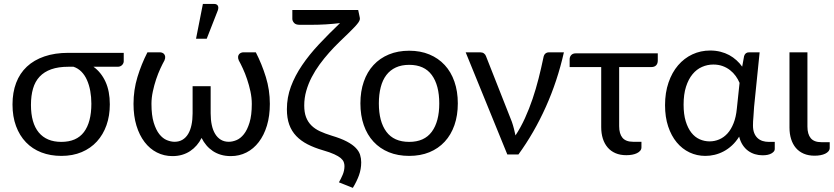

<svg xmlns="http://www.w3.org/2000/svg" viewBox="-20 -766 4134 952"><path d="M319 -435Q269.5 -435 234.2 -422.5Q199 -410 176.5 -386Q154 -362 143.8 -326.8Q133.5 -291.5 133.5 -246Q133.5 -156 172.2 -109.2Q211 -62.5 284 -62.5Q359.5 -62.5 396.2 -111.2Q433 -160 433 -252Q433 -285 427.5 -315Q422 -345 411.2 -369.2Q400.5 -393.5 383.8 -410.5Q367 -427.5 344.5 -435ZM593.5 -504V-462Q593.5 -457.5 591.5 -452.8Q589.5 -448 585.8 -444Q582 -440 576.5 -437.5Q571 -435 564 -435H443.5Q482 -407 503.2 -360.5Q524.5 -314 524.5 -248.5Q524.5 -192 508 -145.2Q491.5 -98.5 460.5 -64.5Q429.5 -30.5 385 -11.8Q340.5 7 284.5 7Q230 7 185.2 -10.2Q140.5 -27.5 108.8 -60.5Q77 -93.5 59.5 -140.8Q42 -188 42 -248Q42 -307.5 60 -355Q78 -402.5 113.2 -435.5Q148.5 -468.5 200.2 -486.2Q252 -504 319 -504Z M1248.5 -506.5Q1278.5 -448 1298.2 -384Q1318 -320 1318 -251Q1318 -191 1303.5 -143.2Q1289 -95.5 1263.2 -61.8Q1237.5 -28 1202 -10Q1166.5 8 1125 8Q1098 8 1075.8 1.5Q1053.5 -5 1035.5 -17Q1017.5 -29 1003.5 -45.5Q989.5 -62 979.5 -82Q969.5 -62 955.2 -45.5Q941 -29 923 -17Q905 -5 883 1.5Q861 8 835 8Q793.5 8 758 -10Q722.5 -28 696.8 -61.8Q671 -95.5 656.5 -143.2Q642 -191 642 -251Q642 -320 661.5 -384Q681 -448 711 -506.5H774.5Q779 -506.5 784.8 -504.2Q790.5 -502 794.2 -497.2Q798 -492.5 799 -485Q800 -477.5 795.5 -466.5Q786.5 -450.5 775.2 -426.2Q764 -402 754.2 -373Q744.5 -344 737.8 -312.5Q731 -281 731 -251Q731 -194.5 742.2 -158Q753.5 -121.5 770.2 -100.5Q787 -79.5 807.2 -71.2Q827.5 -63 845.5 -63Q868 -63 885 -73.2Q902 -83.5 913 -102Q924 -120.5 929.5 -146.5Q935 -172.5 935 -204V-338.5H1024.5V-204Q1024.5 -172.5 1030 -146.5Q1035.5 -120.5 1046.8 -102Q1058 -83.5 1075 -73.2Q1092 -63 1114.5 -63Q1132.5 -63 1152.5 -71.2Q1172.5 -79.5 1189.2 -100.5Q1206 -121.5 1217.2 -158Q1228.5 -194.5 1228.5 -251Q1228.5 -281 1221.8 -312.5Q1215 -344 1205.2 -373Q1195.5 -402 1184.2 -426.2Q1173 -450.5 1164 -466.5Q1159.5 -477.5 1160.5 -485Q1161.5 -492.5 1165.5 -497.2Q1169.5 -502 1175.2 -504.2Q1181 -506.5 1185.5 -506.5ZM952 -574 986 -746.5H1041.5Q1055 -746.5 1060 -737.8Q1065 -729 1060 -714.5L1005 -574Z M1764 -678.5Q1765 -674 1763.8 -668.2Q1762.5 -662.5 1756.8 -654.2Q1751 -646 1740.2 -634.2Q1729.5 -622.5 1711.5 -605Q1688.5 -583 1662.8 -558Q1637 -533 1612.2 -505.2Q1587.5 -477.5 1565 -446.8Q1542.5 -416 1525.5 -383.2Q1508.5 -350.5 1498.5 -315.2Q1488.5 -280 1488.5 -243Q1488.5 -209 1497.5 -185.2Q1506.5 -161.5 1523.8 -144.2Q1541 -127 1566.2 -115.2Q1591.5 -103.5 1624 -93.5Q1671 -79.5 1699.8 -64.2Q1728.5 -49 1744.2 -32.5Q1760 -16 1765.5 1.8Q1771 19.5 1771 39Q1771 72.5 1759.8 103.5Q1748.5 134.5 1729.5 165.5L1660.5 138Q1670 122 1679 100.8Q1688 79.5 1688 57.5Q1688 48 1684.5 38Q1681 28 1669.8 18.2Q1658.5 8.5 1637.2 -1.2Q1616 -11 1581 -21Q1538 -33.5 1505 -50.5Q1472 -67.5 1449 -91.5Q1426 -115.5 1414.2 -148Q1402.5 -180.5 1402.5 -224.5Q1402.5 -283 1422.5 -336.8Q1442.5 -390.5 1477.8 -442.5Q1513 -494.5 1561.2 -546Q1609.5 -597.5 1666 -651.5Q1633 -647.5 1596.5 -645.2Q1560 -643 1522 -643H1466Q1446 -643 1437.8 -652.8Q1429.5 -662.5 1429.5 -672.5V-716.5H1756Z M2009 -514.5Q2064.5 -514.5 2109 -496Q2153.5 -477.5 2185 -443.5Q2216.5 -409.5 2233.2 -361.2Q2250 -313 2250 -253.5Q2250 -193.5 2233.2 -145.5Q2216.5 -97.5 2185 -63.5Q2153.5 -29.5 2109 -11.2Q2064.5 7 2009 7Q1953 7 1908.2 -11.2Q1863.5 -29.5 1832 -63.5Q1800.5 -97.5 1783.8 -145.5Q1767 -193.5 1767 -253.5Q1767 -313 1783.8 -361.2Q1800.5 -409.5 1832 -443.5Q1863.5 -477.5 1908.2 -496Q1953 -514.5 2009 -514.5ZM2009 -62.5Q2084 -62.5 2121 -112.8Q2158 -163 2158 -253Q2158 -343.5 2121 -394Q2084 -444.5 2009 -444.5Q1971 -444.5 1942.8 -431.5Q1914.5 -418.5 1895.8 -394Q1877 -369.5 1867.8 -333.8Q1858.5 -298 1858.5 -253Q1858.5 -163 1895.8 -112.8Q1933 -62.5 2009 -62.5Z M2776 -506.5Q2744 -364.5 2686.5 -236.2Q2629 -108 2550.5 0H2495.5L2289 -506.5H2362Q2372.5 -506.5 2379.8 -501Q2387 -495.5 2389.5 -488L2518 -162Q2524 -144.5 2528.2 -127.8Q2532.5 -111 2536 -94.5Q2562 -134 2583 -180.2Q2604 -226.5 2620.8 -276Q2637.5 -325.5 2650.5 -376.8Q2663.5 -428 2674 -478.5Q2676.5 -494 2684 -500.2Q2691.5 -506.5 2701.5 -506.5Z M3241.5 -466Q3241.5 -450.5 3233.2 -442Q3225 -433.5 3209.5 -433.5H3050V-140.5Q3050 -102.5 3066.5 -82.8Q3083 -63 3119.5 -63H3160.5V-35.5Q3160.5 -26 3154.5 -18.8Q3148.5 -11.5 3138.2 -6.5Q3128 -1.5 3114.5 1Q3101 3.5 3085.5 3.5Q3055 3.5 3031.8 -6.5Q3008.5 -16.5 2992.8 -35Q2977 -53.5 2969 -79Q2961 -104.5 2961 -135.5V-433.5H2804.5V-472.5Q2804.5 -484 2812.2 -492.8Q2820 -501.5 2835 -501.5H3241.5Z M3647 -355Q3639.5 -373 3627.8 -389.2Q3616 -405.5 3599.8 -418.2Q3583.5 -431 3562.8 -438.5Q3542 -446 3517 -446Q3487.5 -446 3460.8 -434.2Q3434 -422.5 3413.8 -398Q3393.5 -373.5 3381.5 -336Q3369.5 -298.5 3369.5 -247Q3369.5 -199 3380 -164.8Q3390.5 -130.5 3408 -108.2Q3425.5 -86 3449 -75.5Q3472.5 -65 3498.5 -65Q3523.5 -65 3546.2 -74.8Q3569 -84.5 3587 -104.2Q3605 -124 3617.2 -154.8Q3629.5 -185.5 3633.5 -227.5ZM3821.5 -62.5V-26.5Q3821.5 -15 3805.5 -5.5Q3789.5 4 3761 4Q3741.5 4 3723.2 -1.5Q3705 -7 3689.5 -18.2Q3674 -29.5 3662.5 -47Q3651 -64.5 3645 -88.5Q3629 -63 3609.5 -45Q3590 -27 3568.2 -15.5Q3546.5 -4 3523.5 1.5Q3500.5 7 3477.5 7Q3435.5 7 3399 -10.2Q3362.5 -27.5 3335.5 -60Q3308.5 -92.5 3293 -139Q3277.5 -185.5 3277.5 -244.5Q3277.5 -306.5 3294.8 -356.8Q3312 -407 3342.2 -442.2Q3372.5 -477.5 3413.2 -496.5Q3454 -515.5 3501.5 -515.5Q3528.5 -515.5 3552.2 -509.5Q3576 -503.5 3595.8 -492.8Q3615.5 -482 3631.8 -467.2Q3648 -452.5 3660 -435.5L3669.5 -488Q3675.5 -506.5 3693.5 -506.5H3746.5L3719 -236Q3718 -211.5 3715.8 -187.8Q3713.5 -164 3713.5 -144Q3713.5 -122 3719.5 -106.8Q3725.5 -91.5 3736.2 -81.5Q3747 -71.5 3761.2 -67Q3775.5 -62.5 3792 -62.5Z M3894.5 -506.5H3983.5V-138.5Q3983.5 -100.5 4000 -80.8Q4016.5 -61 4053 -61H4094V-33Q4094 -23.5 4088 -16.2Q4082 -9 4071.8 -4Q4061.5 1 4048 3.5Q4034.5 6 4019 6Q3988.5 6 3965.2 -4Q3942 -14 3926.2 -32.5Q3910.5 -51 3902.5 -76.8Q3894.5 -102.5 3894.5 -133.5Z"/></svg>

Font: Lato 2
Style: Regular
Weight: 400
Designer: Lukasz Dziedzic with Adam Twardoch and Botio Nikoltchev
Foundry: tyPoland Lukasz Dziedzic
Version: Version 2.015; 2015-08-06; http://www.latofonts.com/